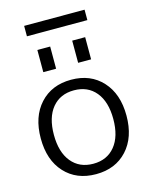

<svg xmlns="http://www.w3.org/2000/svg" viewBox="-131 -968 830 1061"><g transform="rotate(-15 284.5 -437.5)"><path d="M347.7 -610.4V-737.3H421.9V-610.4ZM148.4 -610.4V-737.3H221.7V-610.4ZM112.3 -825.2V-884.8H458V-825.2ZM106.9 -63Q40 -135.7 40 -259.8Q40 -383.8 106.9 -457Q173.8 -530.3 285.2 -530.3Q396.5 -530.3 463.4 -457Q530.3 -383.8 530.3 -259.8Q530.3 -135.7 463.4 -63Q396.5 9.8 285.2 9.8Q173.8 9.8 106.9 -63ZM160.6 -105.5Q206.1 -49.8 285.2 -49.8Q364.3 -49.8 409.7 -105.5Q455.1 -161.1 455.1 -260.3Q455.1 -359.4 409.7 -414.6Q364.3 -469.7 285.2 -469.7Q206.1 -469.7 160.6 -414.6Q115.2 -359.4 115.2 -260.3Q115.2 -161.1 160.6 -105.5Z"/></g></svg>

Font: Mgen+ 1c regular
Style: Regular
Weight: 400
Designer: [Source Han Sans]
Ryoko NISHIZUKA  (kana & ideographs); Paul D. Hunt (Latin, Greek & Cyrillic); Wenlong ZHANG  (bopomofo
Version: Version 1.059.20150602